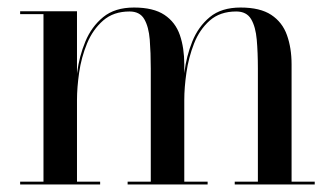

<svg xmlns="http://www.w3.org/2000/svg" viewBox="-20 -490 889 510"><path d="M184.5 -460V-7.5H246V0H33.5V-7.5H95.5V-452.5H33.5V-460ZM469.5 -319V-7.5H531.5V0H319V-7.5H380.5V-308Q380.5 -350 377.8 -384.5Q375 -419 363.2 -439.2Q351.5 -459.5 324 -459.5Q281.5 -459.5 254 -435.5Q226.5 -411.5 211.2 -374.5Q196 -337.5 190.2 -297.2Q184.5 -257 184.5 -224.5L179.5 -220.5Q179.5 -255 185 -297.8Q190.5 -340.5 206.8 -379.8Q223 -419 254 -444.5Q285 -470 336 -470Q387.5 -470 416.8 -450.5Q446 -431 457.8 -396.8Q469.5 -362.5 469.5 -319ZM754.5 -319V-7.5H816V0H603.5V-7.5H665V-308Q665 -350 662 -384.5Q659 -419 647 -439.2Q635 -459.5 607.5 -459.5Q564.5 -459.5 537.2 -435.5Q510 -411.5 495.5 -374.5Q481 -337.5 475.2 -297.2Q469.5 -257 469.5 -224.5L464.5 -220.5Q464.5 -255 469.8 -297.8Q475 -340.5 490.8 -379.8Q506.5 -419 537.2 -444.5Q568 -470 619 -470Q671 -470 700.5 -450.5Q730 -431 742.2 -396.8Q754.5 -362.5 754.5 -319Z"/></svg>

Font: Bodoni Moda 28pt
Style: Regular
Weight: 400
Designer: Owen Earl
Foundry: indestructible type
Version: Version 2.005